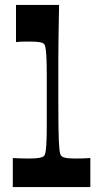

<svg xmlns="http://www.w3.org/2000/svg" viewBox="-20 -760 407 780"><path d="M32 0V-118Q48 -117 64 -116.5Q80 -116 97 -116Q125 -116 138.5 -118.5Q152 -121 157 -125Q161 -128 163 -134Q165 -140 166.5 -153Q168 -166 169 -190.5Q170 -215 170 -254.5Q170 -294 170 -354Q170 -412 170 -451.5Q170 -491 169 -516Q168 -541 166.5 -554Q165 -567 163 -573.5Q161 -580 157 -583Q152 -587 139.5 -589Q127 -591 104 -591Q88 -591 74.5 -591Q61 -591 45 -589V-740H220Q219 -690 218.5 -654Q218 -618 217.5 -588Q217 -558 217 -524.5Q217 -491 217 -447Q217 -403 217 -340Q217 -284 217.5 -247Q218 -210 219 -187.5Q220 -165 221.5 -152.5Q223 -140 225 -134Q227 -128 231 -125Q237 -120 250 -118Q263 -116 289 -116Q305 -116 318.5 -116.5Q332 -117 347 -118V0Z"/></svg>

Font: Ojuju
Style: Bold
Weight: 700
Designer: Chisaokwu Joboson, Mirko Velimirovic
Foundry: Udi Foundry
Version: Version 1.000